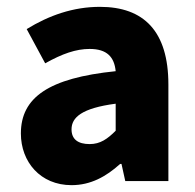

<svg xmlns="http://www.w3.org/2000/svg" viewBox="-20 -529 570 561"><path d="M189 12C245 12 290 -13 331 -50H335L346 0H472V-282C472 -438 400 -509 272 -509C194 -509 123 -484 58 -444L112 -344C162 -372 202 -386 242 -386C293 -386 314 -362 318 -321C122 -301 41 -244 41 -139C41 -56 98 12 189 12ZM242 -108C208 -108 189 -122 189 -151C189 -186 219 -213 318 -226V-147C294 -123 273 -108 242 -108Z"/></svg>

Font: Source Sans Pro
Style: Bold
Weight: 700
Designer: Paul D. Hunt
Foundry: Adobe Systems Incorporated
Version: Version 3.006;hotconv 1.0.111;makeotfexe 2.5.65597